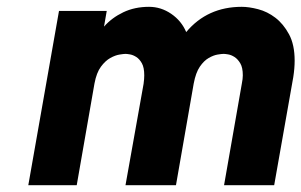

<svg xmlns="http://www.w3.org/2000/svg" viewBox="-20 -543 884 563"><path d="M153 -511H293L285 -465Q308 -491 341.5 -507Q375 -523 417 -523Q452 -523 482 -502.5Q512 -482 526 -449Q588 -523 689 -523Q710 -523 737 -516Q764 -509 787.5 -491Q811 -473 827.5 -442.5Q844 -412 844 -365Q844 -354 843 -342Q842 -330 840 -317L784 0H637L689 -297Q692 -312 692 -322Q692 -345 684.5 -357.5Q677 -370 667.5 -376Q658 -382 649 -383.5Q640 -385 636 -385Q630 -385 618 -383Q606 -381 592 -373Q578 -365 566 -347.5Q554 -330 548 -298L496 0H348L401 -297Q402 -305 402.5 -310.5Q403 -316 403 -322Q403 -345 396 -357.5Q389 -370 379.5 -376Q370 -382 361 -383.5Q352 -385 348 -385Q343 -385 330.5 -383Q318 -381 303.5 -373Q289 -365 276 -347.5Q263 -330 257 -298L205 0H63Z"/></svg>

Font: Overpass Heavy
Style: Italic
Weight: 900
Italic angle: -10°
Designer: Delve Withrington, Dave Bailey
Foundry: Delve Fonts
Version: Version 3.000;DELV;Overpass